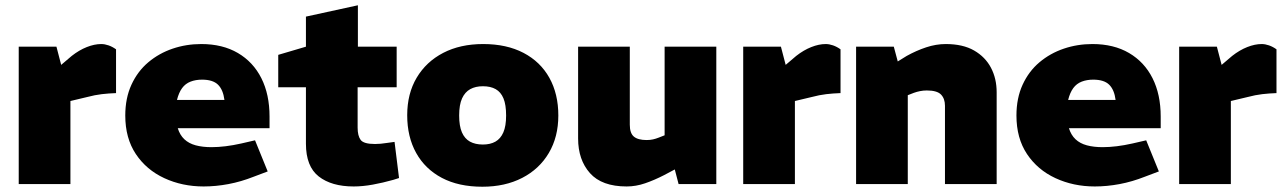

<svg xmlns="http://www.w3.org/2000/svg" viewBox="-20 -698 4868 728"><path d="M51 0V-521H194L212 -452L252 -486Q280 -508 309 -519.5Q338 -531 364 -531Q377 -531 391.5 -526Q406 -521 420 -511V-345Q392 -344 366 -341Q340 -338 310 -330L247 -315V0Z M752 9Q671 9 603 -22.5Q535 -54 495 -114Q455 -174 455 -260Q455 -326 478.5 -377Q502 -428 542.5 -462Q583 -496 634.5 -513.5Q686 -531 743 -531Q824 -531 882 -497Q940 -463 971 -401.5Q1002 -340 1002 -256V-212H654Q662 -186 679 -170Q696 -154 722 -147Q748 -140 782 -140Q807 -140 835.5 -143.5Q864 -147 895 -154L947 -166L995 -48L942 -28Q894 -9 846 0Q798 9 752 9ZM651 -319H831Q826 -358 806.5 -377Q787 -396 746 -396Q722 -396 702.5 -388.5Q683 -381 670.5 -364Q658 -347 651 -319Z M1321 9Q1237 9 1188.5 -29Q1140 -67 1140 -153V-367H1035V-490L1140 -521V-635L1337 -678V-521H1484V-367H1336V-214Q1336 -183 1347.5 -167.5Q1359 -152 1402 -152Q1412 -152 1423.5 -153Q1435 -154 1447 -156L1476 -160L1493 -23L1471 -16Q1432 -5 1393.5 2Q1355 9 1321 9Z M1809 10Q1719 10 1655.5 -23.5Q1592 -57 1558 -118Q1524 -179 1524 -261Q1524 -343 1560 -403.5Q1596 -464 1660.5 -497.5Q1725 -531 1812 -531Q1901 -531 1965 -497.5Q2029 -464 2063 -403Q2097 -342 2097 -260Q2097 -179 2061 -118Q2025 -57 1960 -23.5Q1895 10 1809 10ZM1811 -150Q1839 -150 1858.5 -161Q1878 -172 1888.5 -196Q1899 -220 1899 -260Q1899 -301 1889 -325Q1879 -349 1859.5 -360Q1840 -371 1811 -371Q1783 -371 1763 -360Q1743 -349 1732 -325Q1721 -301 1721 -260Q1721 -220 1731.5 -196Q1742 -172 1762 -161Q1782 -150 1811 -150Z M2356 9Q2262 9 2217 -41.5Q2172 -92 2172 -173V-521H2368V-225Q2368 -193 2383.5 -180Q2399 -167 2432 -167Q2445 -167 2456 -169.5Q2467 -172 2477 -176L2500 -185V-521H2696V0H2553L2528 -96L2564 -69L2498 -34Q2461 -15 2426 -3Q2391 9 2356 9Z M2798 0V-521H2941L2959 -452L2999 -486Q3027 -508 3056 -519.5Q3085 -531 3111 -531Q3124 -531 3138.5 -526Q3153 -521 3167 -511V-345Q3139 -344 3113 -341Q3087 -338 3057 -330L2994 -315V0Z M3226 0V-521H3369L3384 -465L3418 -486Q3454 -506 3491.5 -518.5Q3529 -531 3566 -531Q3631 -531 3673.5 -506.5Q3716 -482 3737.5 -441Q3759 -400 3759 -348V0H3563V-297Q3563 -324 3548 -339.5Q3533 -355 3494 -355Q3481 -355 3468.5 -352.5Q3456 -350 3445 -346L3422 -337V0Z M4131 9Q4050 9 3982 -22.5Q3914 -54 3874 -114Q3834 -174 3834 -260Q3834 -326 3857.5 -377Q3881 -428 3921.5 -462Q3962 -496 4013.5 -513.5Q4065 -531 4122 -531Q4203 -531 4261 -497Q4319 -463 4350 -401.5Q4381 -340 4381 -256V-212H4033Q4041 -186 4058 -170Q4075 -154 4101 -147Q4127 -140 4161 -140Q4186 -140 4214.5 -143.5Q4243 -147 4274 -154L4326 -166L4374 -48L4321 -28Q4273 -9 4225 0Q4177 9 4131 9ZM4030 -319H4210Q4205 -358 4185.5 -377Q4166 -396 4125 -396Q4101 -396 4081.5 -388.5Q4062 -381 4049.5 -364Q4037 -347 4030 -319Z M4451 0V-521H4594L4612 -452L4652 -486Q4680 -508 4709 -519.5Q4738 -531 4764 -531Q4777 -531 4791.5 -526Q4806 -521 4820 -511V-345Q4792 -344 4766 -341Q4740 -338 4710 -330L4647 -315V0Z"/></svg>

Font: REM ExtraBold
Style: Regular
Weight: 800
Designer: Octavio Pardo
Foundry: Ashler Design
Version: Version 1.005;gftools[0.9.28]